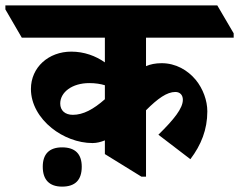

<svg xmlns="http://www.w3.org/2000/svg" viewBox="-92 -647 889 714"><path d="M252 -115C268 -115 283 -119 298 -125V-74L434 10H451V-237C495 -281 529 -305 560 -305C578 -305 588 -293 588 -276C588 -244 555 -203 497 -146L616 -55C656 -108 679 -165 679 -233C679 -273 663 -317 636 -350C606 -386 562 -412 509 -412C486 -412 467 -408 451 -401V-507H777V-523L716 -627H-72V-612L-11 -507H298V-415C264 -439 221 -455 173 -455C89 -455 23 -397 23 -316C23 -260 54 -208 100 -171C142 -137 198 -115 252 -115ZM132 -262C132 -304 176 -338 240 -338C262 -338 282 -335 298 -330V-278C255 -240 217 -220 179 -220C150 -220 132 -236 132 -262ZM139 47C188 47 212 22 212 -27C212 -74 188 -99 139 -99C91 -99 67 -74 67 -27C67 21 91 47 139 47Z"/></svg>

Font: Noto Serif Devanagari SemiCondensed Black
Style: Regular
Weight: 900
Width: 4
Designer: Universal Thirst, Indian Type Foundry and the Monotype Design Team
Foundry: Monotype Imaging Inc.
Version: Version 2.004